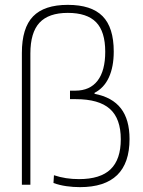

<svg xmlns="http://www.w3.org/2000/svg" viewBox="-20 -760 590 790"><path d="M309 10Q281 10 253 6Q225 2 200 -7L202 -39Q226 -31 251.5 -27Q277 -23 305 -23Q393 -23 435 -63.5Q477 -104 477 -187Q477 -272 432 -312Q387 -352 292 -352H268V-387H290Q350 -387 381.5 -428Q413 -469 413 -547Q413 -630 375.5 -668.5Q338 -707 259 -707Q180 -707 142.5 -666.5Q105 -626 105 -540V0H70V-542Q70 -645 116 -692.5Q162 -740 259 -740Q356 -740 402 -693.5Q448 -647 448 -548Q448 -485 428 -441.5Q408 -398 369 -378V-374Q442 -360 477.5 -314Q513 -268 513 -188Q513 10 309 10Z"/></svg>

Font: M PLUS Code Latin SemiExpanded ExtraLight
Style: Regular
Weight: 250
Width: 6
Designer: Coji Morishita
Foundry: UNDERFOREST DESIGN
Version: Version 1.002; ttfautohint (v1.8.3)